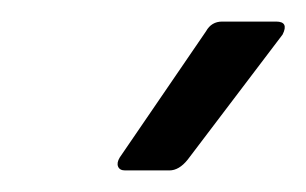

<svg xmlns="http://www.w3.org/2000/svg" viewBox="-20 -715 284 178"><path d="M96 -557Q91 -557 89.5 -560.5Q88 -564 91 -569L171 -686Q176 -695 186 -695H236Q242 -695 243.5 -692Q245 -689 242 -683L154 -567Q146 -557 137 -557Z"/></svg>

Font: Sofia Sans Extra Condensed Medium
Style: Italic
Weight: 500
Italic angle: -9°
Version: Version 4.100